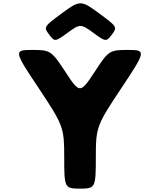

<svg xmlns="http://www.w3.org/2000/svg" viewBox="-20 -1122 951 1142"><path d="M272 -917C305 -872 308 -873 382 -927C456 -981 461 -981 535 -927C609 -873 612 -872 646 -917C679 -961 676 -964 569 -1043C462 -1122 455 -1122 348 -1043C241 -964 238 -961 272 -917ZM210 -598C357 -376 362 -365 362 -185C362 -5 364 0 456 0C547 0 550 -5 550 -185C550 -365 554 -376 702 -598C849 -819 850 -825 741 -825C631 -825 625 -821 542 -693C458 -565 453 -565 370 -693C286 -821 280 -825 171 -825C61 -825 62 -819 210 -598Z"/></svg>

Font: Hussar Print
Style: Bold
Weight: 700
Foundry: Cannot Into Space Fonts
Version: Version 2.00